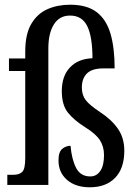

<svg xmlns="http://www.w3.org/2000/svg" viewBox="-20 -784 581 814"><path d="M361 10Q300 10 264 -21.5Q228 -53 228 -104Q228 -140 244 -153Q260 -166 279 -166Q284 -109 302.5 -72.5Q321 -36 363 -36Q389 -36 405 -59Q421 -82 421 -126Q421 -162 404 -189Q387 -216 342 -244Q294 -274 268 -306.5Q242 -339 242 -398Q242 -462 277 -498.5Q312 -535 372 -537Q372 -628 350 -673Q328 -718 277 -718Q232 -718 208.5 -680.5Q185 -643 185 -579V0H11V-43H38Q61 -43 74 -55Q87 -67 87 -114V-483H18V-536H87V-565Q87 -639 112.5 -682.5Q138 -726 181 -745Q224 -764 277 -764Q349 -764 390 -732.5Q431 -701 448.5 -641Q466 -581 466 -494H418Q370 -494 348.5 -472.5Q327 -451 327 -413Q327 -381 343.5 -359.5Q360 -338 404 -309Q453 -277 480 -238Q507 -199 507 -145Q507 -70 468 -30Q429 10 361 10Z"/></svg>

Font: Noto Serif Tamil ExtraCondensed Medium
Style: Regular
Weight: 500
Width: 2
Designer: Indian Type Foundry, Tom Grace, and the Monotype Design Team
Foundry: Monotype Imaging Inc.
Version: Version 2.004; ttfautohint (v1.8.4.7-5d5b)